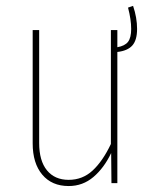

<svg xmlns="http://www.w3.org/2000/svg" viewBox="-20 -621 524 651"><path d="M377.9 -444.8V0H357.9L356.9 -102.1Q333 -51.8 296.9 -21Q260.7 9.8 212.9 9.8Q155.8 9.8 123.3 -28.8Q90.8 -67.4 90.8 -134.8V-519H112.8V-136.2Q112.8 -75.7 139.2 -43.5Q165.5 -11.2 212.9 -11.2Q259.8 -11.2 293.9 -42.7Q328.1 -74.2 356 -132.8V-519H377.9V-460.9Q403.3 -465.3 414.1 -479.2Q424.8 -493.2 424.8 -522.9Q424.8 -554.7 414.1 -595.2L431.2 -601.1Q444.8 -561 444.8 -522.9Q444.8 -484.9 428.7 -466.8Q412.6 -448.7 377.9 -444.8Z"/></svg>

Font: Fira Sans Compressed Thin
Style: Regular
Weight: 100
Width: 1
Designer: Carrois Corporate & Edenspiekermann AG
Foundry: Carrois Corporate GbR & Edenspiekermann AG
Version: Version 4.203;PS 004.203;hotconv 1.0.88;makeotf.lib2.5.64775